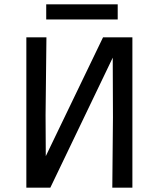

<svg xmlns="http://www.w3.org/2000/svg" viewBox="-20 -869 734 889"><path d="M102 0V-696H195L191 -336L192 -146L457 -696H593V0H500L503 -325L502 -602L213 0ZM194 -779V-849H525V-779Z"/></svg>

Font: Ruda Medium
Style: Regular
Weight: 500
Version: Version 2.001